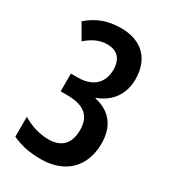

<svg xmlns="http://www.w3.org/2000/svg" viewBox="-180 -816 815 917"><g transform="rotate(30 227.0 -357.0)"><path d="M395 -545C395 -659 327 -724 216 -724C143 -724 90 -706 33 -658L81 -575C120 -608 154 -624 196 -624C251 -624 281 -592 281 -533C281 -461 235 -416 152 -416H114V-318H150C245 -318 287 -280 287 -204C287 -134 253 -90 178 -90C131 -90 81 -104 35 -132V-22C86 1 132 10 193 10C328 10 408 -72 408 -199C408 -293 362 -353 275 -372V-375C353 -404 395 -466 395 -545Z"/></g></svg>

Font: Noto Sans Khmer ExtraCondensed SemiBold
Style: Regular
Weight: 600
Width: 2
Designer: Danh Hong and the Monotype Design Team
Foundry: Monotype Imaging Inc.
Version: Version 2.004